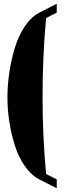

<svg xmlns="http://www.w3.org/2000/svg" viewBox="-20 -774 345 1033"><path d="M285.2 190.9V238.8L192.9 191.9Q147.5 168.9 112.5 118.2Q77.6 67.4 58.3 3.9Q39.1 -59.6 29.5 -123.8Q20 -188 20 -249Q20 -314.9 30 -382.8Q40 -450.7 59.6 -515.9Q79.1 -581.1 113.5 -632.3Q147.9 -683.6 191.9 -706.1L285.2 -753.9V-706.1L228 -676.8Q209 -473.1 209 -251Q209 -39.1 228 162.1Z"/></svg>

Font: Lletraferida
Style: Heavy
Weight: 900
Designer: Josep Patau Bellart
Foundry: Josep Patau Bellart
Version: Version 1.000